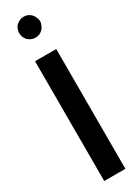

<svg xmlns="http://www.w3.org/2000/svg" viewBox="-174 -636 469 652"><g transform="rotate(-30 60.0 -310.0)"><path d="M19.5 0V-469.7H102.5V0ZM77.1 -541Q69.3 -538.1 61.5 -538.1Q53.7 -538.1 45.9 -541Q38.1 -544.9 32.2 -549.8Q26.4 -555.7 23.4 -563.5Q20.5 -571.3 20.5 -579.1Q20.5 -586.9 23.4 -594.7Q26.4 -602.5 32.2 -608.4Q38.1 -613.3 45.9 -617.2Q53.7 -620.1 61.5 -620.1Q69.3 -620.1 77.1 -617.2Q85 -613.3 89.8 -608.4Q95.7 -602.5 98.6 -594.7Q102.5 -586.9 102.5 -579.1Q102.5 -571.3 98.6 -563.5Q95.7 -555.7 89.8 -549.8Q85 -544.9 77.1 -541Z"/></g></svg>

Font: mr_KirucoupageG
Style: Regular
Weight: 400
Designer: Jan Henkel
Version: Version 1.00 May 25, 2020, initial release